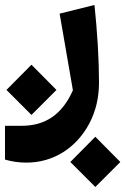

<svg xmlns="http://www.w3.org/2000/svg" viewBox="-20 -412 502 769"><path d="M0 91.8V227.1C27.8 235.4 56.2 239.3 85.4 239.3C139.6 239.3 189 225.1 233.4 197.3C277.8 168.9 312.5 130.4 338.4 81.5C363.8 32.7 376.5 -21.5 376.5 -81.5C376.5 -127 375 -177.7 371.6 -232.9C368.2 -288.1 363.8 -341.3 358.4 -392.1L218.8 -357.4L272 -50.3C229 45.9 162.6 91.8 66.9 91.8ZM5.9 -51.8 106 48.3 206.1 -51.8 106 -152.8ZM261.7 236.8 361.8 336.9 461.9 236.8 361.8 135.7Z"/></svg>

Font: SG Kara SemiBold
Style: Regular
Weight: 400
Designer: Damoon Khanjanzadeh
Version: Version 1.000